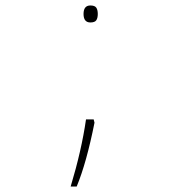

<svg xmlns="http://www.w3.org/2000/svg" viewBox="-20 -552 640 701"><path d="M285 -501Q285 -532 310 -532Q326 -532 331.5 -524Q337 -516 337 -501Q337 -486 331.5 -478Q326 -470 310 -470Q285 -470 285 -501ZM294 -116H322L325 -104Q296 42 260 129H238Q278 -4 294 -116Z"/></svg>

Font: Noto Sans Mono UI Thin
Style: Regular
Weight: 250
Monospace: yes
Designer: Monotype Design team
Foundry: Monotype Imaging Inc.
Version: Version 1.000